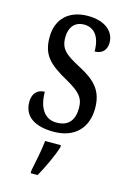

<svg xmlns="http://www.w3.org/2000/svg" viewBox="-117 -603 596 882"><g transform="rotate(15 180.5 -162.0)"><path d="M173 10C272 10 330 -49 330 -143C330 -227 290 -268 209 -310C139 -347 113 -368 113 -423C113 -470 137 -502 182 -502C231 -502 260 -465 260 -395C296 -395 316 -417 316 -452C316 -502 274 -545 189 -545C102 -545 43 -495 43 -405C43 -321 80 -285 170 -235C236 -198 258 -174 258 -125C258 -67 231 -34 175 -34C115 -34 87 -86 87 -157C58 -157 30 -140 30 -94C30 -24 84 10 173 10ZM121 208V221H154C178 179 209 113 222 71V61H147C142 110 130 163 121 208Z"/></g></svg>

Font: Noto Serif Sinhala ExtraCondensed
Style: Regular
Weight: 400
Width: 2
Designer: Jelle Bosma - Monotype Design Team
Foundry: Monotype Imaging Inc.
Version: Version 2.007